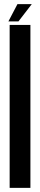

<svg xmlns="http://www.w3.org/2000/svg" viewBox="-20 -905 194 925"><path d="M26.5 0H126.5V-785H26.5ZM20.5 -802H69L133 -885H64Z"/></svg>

Font: Anybody ExtraCondensed Medium
Style: Regular
Weight: 500
Width: 2
Version: Version 1.113;gftools[0.9.25]